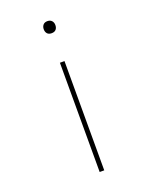

<svg xmlns="http://www.w3.org/2000/svg" viewBox="-137 -794 678 867"><g transform="rotate(-20 202.0 -360.5)"><path d="M189 0V-525H211V0ZM200 -663Q186 -663 179 -671Q172 -679 172 -692Q172 -704 179 -712.5Q186 -721 200 -721Q213 -721 220.5 -713Q228 -705 228 -692Q228 -679 221 -671Q214 -663 200 -663Z"/></g></svg>

Font: Lexend Tera Thin
Style: Regular
Weight: 250
Version: Version 1.007